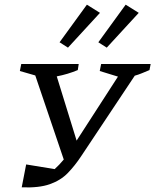

<svg xmlns="http://www.w3.org/2000/svg" viewBox="-20 -798 665 822"><path d="M73 4 92 -94 214 -74Q234 -92 253 -115L131 -475L65 -494L71 -524H317L313 -498Q270 -480 223 -471L308 -196L485 -470L407 -494L413 -524H625L620 -498Q603 -491 587.5 -484.5Q572 -478 557 -474L328 -130Q301 -89 270.5 -57.5Q240 -26 193.5 -9.5Q147 7 73 4ZM352 -778 408 -743 271 -594 235 -617ZM518 -778 574 -743 437 -594 401 -617Z"/></svg>

Font: Piazzolla SC
Style: Italic
Weight: 400
Italic angle: -11.3°
Designer: Juan Pablo del Peral
Foundry: Huerta Tipografica
Version: Version 1.330